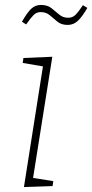

<svg xmlns="http://www.w3.org/2000/svg" viewBox="-20 -756 374 778"><path d="M77 2 154 -487 72 -501 75 -521 192 -526 114 -35 196 -22 193 -2ZM254 -655Q229 -655 213 -668Q197 -681 182 -694Q167 -707 145 -707Q128 -707 116 -695Q104 -683 86 -657L69 -668Q90 -705 106.5 -720.5Q123 -736 146 -736Q172 -736 188.5 -723Q205 -710 220 -697Q235 -684 256 -684Q274 -684 286 -696Q298 -708 316 -735L334 -724Q313 -688 295.5 -671.5Q278 -655 254 -655Z"/></svg>

Font: Bitter ExtraLight
Style: Italic
Weight: 200
Italic angle: -9°
Designer: Sol Matas, and Bitter project Authors
Foundry: Sol Matas
Version: Version 2.001